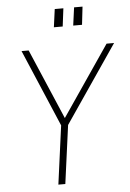

<svg xmlns="http://www.w3.org/2000/svg" viewBox="-61 -975 690 1019"><g transform="rotate(-5 284.0 -465.0)"><path d="M316 -930H270L257 -834H304ZM418 -930H373L360 -834H407ZM568 -723H528L273 -349L113 -723H75L250 -312L208 0H245L287 -311Z"/></g></svg>

Font: United Sans Thin
Style: Italic
Weight: 100
Italic angle: -8°
Designer: Pablo Impallari, Rodrigo Fuenzalida (Modified by Dan O. Williams)
Version: Version 1.000;PS 001.000;hotconv 1.0.88;makeotf.lib2.5.64775